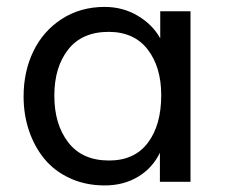

<svg xmlns="http://www.w3.org/2000/svg" viewBox="-20 -534 662 564"><path d="M300.3 -62.5Q375 -62.5 414.3 -114.5Q453.6 -166.5 453.6 -254.4Q453.6 -337.4 413.6 -388.9Q373.5 -440.4 299.3 -440.4Q221.2 -440.4 180.4 -388.7Q139.6 -336.9 139.6 -252.9Q139.6 -168.5 180.7 -115.5Q221.7 -62.5 300.3 -62.5ZM287.6 10.7Q231.4 10.7 185.8 -10.3Q140.1 -31.2 110.6 -67.1Q81.1 -103 65.2 -150.1Q49.3 -197.3 49.3 -250.5Q49.3 -323.7 77.9 -383.1Q106.4 -442.4 161.1 -478Q215.8 -513.7 287.6 -513.7Q340.8 -513.7 384.5 -487.8Q428.2 -461.9 450.7 -421.4V-501H539.6V0H449.7V-85.4Q428.2 -40.5 385.7 -14.9Q343.3 10.7 287.6 10.7Z"/></svg>

Font: Muli
Style: Regular
Weight: 400
Designer: Vernon Adams
Foundry: newtypography
Version: Version 2; ttfautohint (v1.00rc1.6-4cba) -l 8 -r 50 -G 200 -